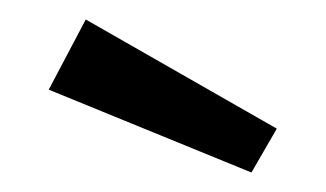

<svg xmlns="http://www.w3.org/2000/svg" viewBox="-20 -817 334 197"><path d="M264 -685 238 -640 30 -725 68 -797Z"/></svg>

Font: FiraSans
Style: Regular
Weight: 350
Designer: Carrois Corporate & Edenspiekermann AG
Foundry: Carrois Corporate GbR & Edenspiekermann AG
Version: Version 3.106;PS 003.106;hotconv 1.0.70;makeotf.lib2.5.58329